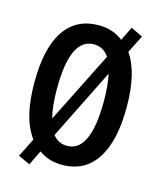

<svg xmlns="http://www.w3.org/2000/svg" viewBox="-119 -840 815 976"><g transform="rotate(15 288.5 -352.5)"><path d="M532 -358Q532 -179 470 -84.5Q408 10 289 10Q218 10 167 -28L129 50L67 22L116 -76Q78 -130 62 -199.5Q46 -269 46 -359Q46 -540 108 -632Q170 -724 289 -724Q363 -724 416 -682L452 -755L514 -725L467 -632Q532 -540 532 -358ZM165 -358Q165 -263 181 -205L369 -580Q339 -624 289 -624Q165 -624 165 -358ZM412 -358Q412 -442 399 -499L214 -127Q242 -90 289 -90Q412 -90 412 -358Z"/></g></svg>

Font: Noto Sans Khmer UI ExtraCondensed SemiBold
Style: Regular
Weight: 600
Width: 2
Designer: Danh Hong and the Monotype Design Team
Foundry: Monotype Imaging Inc.
Version: Version 2.002; ttfautohint (v1.8.4.7-5d5b)